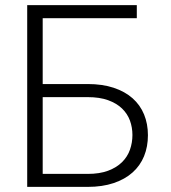

<svg xmlns="http://www.w3.org/2000/svg" viewBox="-20 -731 667 751"><path d="M515.1 -659.7H147V-402.3H322.8Q380.4 -402.3 424.6 -387.7Q468.8 -373 498.5 -346.7Q528.3 -320.3 543.5 -283.4Q558.6 -246.6 558.6 -202.1Q558.6 -157.2 543.5 -120.1Q528.3 -83 498.5 -56.4Q468.8 -29.8 424.6 -14.9Q380.4 0 322.8 0H86.4V-710.9H515.1ZM147 -351.1V-50.8H322.8Q369.6 -50.8 402.8 -63.2Q436 -75.7 457.3 -96.7Q478.5 -117.7 488.3 -145.3Q498 -172.9 498 -203.1Q498 -232.4 488.3 -259.3Q478.5 -286.1 457.3 -306.6Q436 -327.1 402.8 -339.1Q369.6 -351.1 322.8 -351.1Z"/></svg>

Font: Melbourne
Style: Light
Weight: 300
Designer: Google
Version: Version 2.000980; 2014